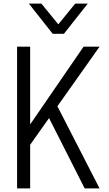

<svg xmlns="http://www.w3.org/2000/svg" viewBox="-20 -1037 602 1057"><path d="M463 -851ZM332 -851H270L139 -1017H208L301 -903L394 -1017H463ZM528 0H446L250 -387L146 -240V0H74V-780H146V-352L440 -780H528L296 -452Z"/></svg>

Font: Tanohe Sans
Style: Regular
Weight: 400
Designer: Village Type and Design LLC & Cristiano Sobral
Foundry: Cooper Hewitt Smithsonian Design Museum
Version: Version 1.00;September 29, 2021;FontCreator 13.0.0.2655 64-b